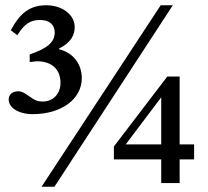

<svg xmlns="http://www.w3.org/2000/svg" viewBox="-20 -696 790 730"><path d="M718 -90V-147H663V-405H616L413 -139V-90H593V0H663V-90ZM593 -147H458L593 -326ZM637 -676H591L138 14H187ZM204 -511C252 -535 264 -565 264 -593C264 -640 217 -676 156 -676C95 -676 57 -648 21 -581L46 -562C73 -606 96 -620 132 -620C167 -620 188 -603 188 -573C188 -537 163 -513 93 -489V-460C117 -463 119 -463 121 -463C176 -463 210 -433 210 -381C210 -340 183 -310 142 -310C124 -310 113 -314 91 -330C72 -344 61 -349 50 -349C30 -349 13 -339 13 -318C13 -286 51 -262 104 -262C215 -262 291 -320 291 -399C291 -447 264 -494 204 -509Z"/></svg>

Font: XITS Math
Style: Regular
Weight: 400
Designer: MicroPress Inc., with final additions and corrections provided by Coen Hoffman, Elsevier (retired)
Version: Version 1.108